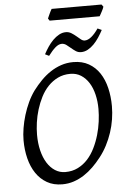

<svg xmlns="http://www.w3.org/2000/svg" viewBox="-62 -967 668 1025"><g transform="rotate(-5 272.5 -454.0)"><path d="M457 -369.1Q457 -410.2 448.2 -446.5Q439.5 -482.9 422.4 -510Q405.3 -537.1 380.4 -553Q355.5 -568.8 323.2 -568.8Q286.1 -568.8 256.6 -554.4Q227.1 -540 204.1 -516.1Q181.2 -492.2 165 -460.4Q148.9 -428.7 138.4 -394.5Q127.9 -360.4 123 -325.4Q118.2 -290.5 118.2 -259.8Q118.2 -214.4 127.7 -175.5Q137.2 -136.7 154.8 -108.6Q172.4 -80.6 197 -64.7Q221.7 -48.8 252 -48.8Q289.6 -48.8 319.6 -64Q349.6 -79.1 372.3 -104.2Q395 -129.4 411.1 -162.4Q427.2 -195.3 437.5 -231Q447.8 -266.6 452.4 -302.2Q457 -337.9 457 -369.1ZM529.8 -377.9Q529.8 -343.3 524.2 -307.6Q518.6 -272 507.1 -237.3Q495.6 -202.6 478.8 -170.2Q461.9 -137.7 439.9 -109.9Q419.4 -83.5 396.2 -60.8Q373 -38.1 346.9 -21.2Q320.8 -4.4 291.7 5.4Q262.7 15.1 230 15.1Q183.1 15.1 148.2 -4.9Q113.3 -24.9 90.1 -59.3Q66.9 -93.8 55.4 -139.6Q43.9 -185.5 43.9 -236.8Q43.9 -267.6 49.6 -302Q55.2 -336.4 65.7 -370.8Q76.2 -405.3 91.3 -437.7Q106.4 -470.2 126 -497.1Q146.5 -524.4 170.2 -548.6Q193.8 -572.8 220.9 -590.8Q248 -608.9 278.8 -619.4Q309.6 -629.9 344.2 -629.9Q392.1 -629.9 427.2 -609.9Q462.4 -589.8 485.1 -555.4Q507.8 -521 518.8 -475.1Q529.8 -429.2 529.8 -377.9ZM511.2 -787.6Q501 -768.1 488 -748.5Q475.1 -729 460 -713.6Q444.8 -698.2 427.5 -688.7Q410.2 -679.2 391.1 -679.2Q375.5 -679.2 363 -687.5Q350.6 -695.8 339.1 -705.8Q327.6 -715.8 316.2 -724.1Q304.7 -732.4 292 -732.4Q274.9 -732.4 257.3 -717Q239.7 -701.7 219.2 -674.3L198.2 -684.6Q208.5 -704.1 221.4 -723.4Q234.4 -742.7 249.8 -758.1Q265.1 -773.4 282.7 -783Q300.3 -792.5 318.8 -792.5Q335 -792.5 348.4 -784.2Q361.8 -775.9 373.5 -765.9Q385.3 -755.9 395.5 -747.6Q405.8 -739.3 416 -739.3Q433.1 -739.3 451.9 -754.6Q470.7 -770 489.3 -797.4L511.2 -787.6ZM530.8 -910.6Q529.3 -905.3 526.1 -898.4Q522.9 -891.6 519.3 -884.8Q515.6 -877.9 512.2 -871.6Q508.8 -865.2 506.3 -861.3H238.3L230.5 -873Q232.4 -877.9 235.4 -884.5Q238.3 -891.1 241.5 -897.9Q244.6 -904.8 248 -911.4Q251.5 -918 254.4 -922.9H521.5L530.8 -910.6Z"/></g></svg>

Font: GentiumAlt
Style: Italic
Weight: 400
Italic angle: -7°
Designer: J. Victor Gaultney
Version: Version 1.02; 2005; OFL release